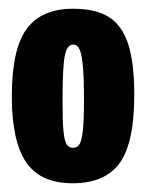

<svg xmlns="http://www.w3.org/2000/svg" viewBox="-20 -688 334 439"><path d="M7 -467Q7 -576 41 -622Q75 -668 147 -668Q199 -668 229 -649Q259 -630 273 -587.5Q287 -545 287 -471Q287 -361 253.5 -315Q220 -269 146 -269Q72 -269 39.5 -317.5Q7 -366 7 -467ZM172 -459Q172 -510 169.5 -537Q167 -564 162 -575Q157 -586 147 -586Q133 -586 128 -560Q123 -534 123 -458Q123 -412 125 -389.5Q127 -367 132 -358.5Q137 -350 147 -350Q157 -350 162 -358.5Q167 -367 169.5 -390Q172 -413 172 -459Z"/></svg>

Font: Bricolage Grotesque 96pt Condensed ExBd
Style: Regular
Weight: 800
Width: 3
Designer: Mathieu Triay
Foundry: Atelier Triay
Version: Version 1.001;Glyphs 3.2 (3207)